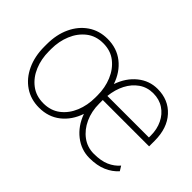

<svg xmlns="http://www.w3.org/2000/svg" viewBox="-90 -805 1082 1082"><g transform="rotate(45 451.0 -264.0)"><path d="M863.3 -274.9H494.1V-246.1Q494.1 -184.6 517.1 -134.5Q540 -84.5 580.3 -54.7Q620.6 -24.9 672.4 -24.9Q729.5 -24.9 766.6 -41.3Q803.7 -57.6 828.6 -86.9L845.7 -59.1Q817.9 -27.3 775.1 -8.8Q732.4 9.8 671.9 9.8Q606.4 9.8 553.2 -31.7Q500 -73.2 474.1 -144.5Q449.7 -73.2 397 -31.7Q344.2 9.8 270.5 9.8Q204.1 9.8 154.1 -24.2Q104 -58.1 76.2 -117.9Q48.3 -177.7 48.3 -254.9V-273.4Q48.3 -351.1 76.2 -410.6Q104 -470.2 154.1 -504.2Q204.1 -538.1 270 -538.1Q344.2 -538.1 397.2 -496.3Q450.2 -454.6 474.6 -382.8Q499.5 -454.6 551.3 -496.3Q603 -538.1 668.5 -538.1Q755.4 -538.1 809.3 -479Q863.3 -419.9 863.3 -318.8ZM454.6 -254.9V-273.4Q454.6 -333.5 432.9 -386Q411.1 -438.5 370.1 -470.9Q329.1 -503.4 270 -503.4Q210.9 -503.4 169.7 -470.9Q128.4 -438.5 106.7 -386Q85 -333.5 85 -273.4V-254.9Q85 -193.4 106.7 -141.1Q128.4 -88.9 169.9 -56.9Q211.4 -24.9 270.5 -24.9Q329.1 -24.9 370.4 -56.9Q411.6 -88.9 433.1 -141.1Q454.6 -193.4 454.6 -254.9ZM668.5 -503.4Q620.6 -503.4 583.7 -477.8Q546.9 -452.1 524.4 -408.7Q502 -365.2 496.1 -309.6H827.1V-325.2Q827.1 -375 807.6 -415.5Q788.1 -456.1 752.4 -479.7Q716.8 -503.4 668.5 -503.4Z"/></g></svg>

Font: Robert Sans ExtraLight
Style: Regular
Weight: 250
Designer: Christian Robertson (extended by Adam Twardoch)
Foundry: Google
Version: Version 12.135;April 2, 2019;FontCreator 11.5.0.2425 64-bit;